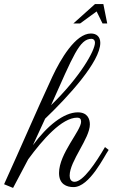

<svg xmlns="http://www.w3.org/2000/svg" viewBox="-95 -902 552 940"><path d="M126 -321C239 -429 396 -600 396 -692C396 -722 378 -738 350 -738C274 -738 200 -609 162 -528C82 -356 7 -180 -75 0L-31 18L43 -122C114 -219 208 -326 283 -326C296 -326 302 -320 302 -306C302 -262 194 -150 194 -55C194 0 231 14 265 14C344 14 416 -139 437 -168L419 -182C374 -105 312 -12 270 -12C252 -12 246 -27 246 -42C246 -114 345 -224 345 -293C345 -320 333 -352 286 -352C217 -352 135 -285 66 -191ZM353 -712C363 -712 370 -705 370 -693C370 -655 299 -527 155 -387C263 -628 294 -712 353 -712ZM430 -787 411 -882H370L264 -787H297L378 -846L407 -787Z"/></svg>

Font: Parisienne
Style: Regular
Weight: 400
Designer: Astigmatic (AOETI)
Foundry: Astigmatic (AOETI)
Version: Version 1.000